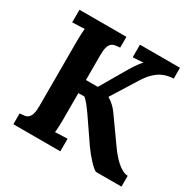

<svg xmlns="http://www.w3.org/2000/svg" viewBox="-155 -858 1021 1017"><g transform="rotate(30 356.0 -350.0)"><path d="M265.6 -395H338.4L414.6 -525.9Q423.3 -541 432.6 -556.6Q441.9 -572.3 451.2 -585.9Q460.4 -599.6 468.5 -610.1Q476.6 -620.6 483.4 -626V-627L419.9 -623V-700.2H664.6V-634.3Q647.5 -633.3 629.2 -629.6Q610.8 -626 591.1 -615.5Q571.3 -605 550.8 -585Q530.3 -564.9 509.8 -531.7L414.1 -378.4V-377Q434.6 -364.7 449.7 -350.3Q464.8 -335.9 476.6 -319.3L579.6 -174.3Q594.7 -152.8 610.8 -133.5Q627 -114.3 643.6 -99.6Q660.2 -85 677 -75.9Q693.8 -66.9 710.9 -65.9V0H556.6Q550.3 -0.5 538.1 -11Q525.9 -21.5 511.7 -36.6Q497.6 -51.8 483.4 -69.3Q469.2 -86.9 459 -101.6L360.4 -245.6Q353.5 -254.9 346.2 -265.1Q338.9 -275.4 331.1 -284.9Q323.2 -294.4 315.9 -302.5Q308.6 -310.5 301.8 -315.4L265.6 -314.9V-164.1Q265.6 -150.4 265.4 -137.2Q265.1 -124 264.6 -112.1Q264.2 -100.1 263.4 -90.3Q262.7 -80.6 261.7 -74.2L336.9 -77.1V0H49.8V-65.9Q66.4 -66.9 79.8 -69.1Q93.3 -71.3 102.3 -79.8Q111.3 -88.4 116.2 -105.5Q121.1 -122.6 121.1 -152.8V-536.1Q121.1 -549.8 121.3 -563Q121.6 -576.2 122.1 -588.1Q122.6 -600.1 123.3 -609.9Q124 -619.6 125 -626L49.8 -623V-700.2H336.9V-634.3Q319.8 -633.3 306.6 -630.9Q293.5 -628.4 284.4 -620.1Q275.4 -611.8 270.5 -594.7Q265.6 -577.6 265.6 -547.4Z"/></g></svg>

Font: DimaBanoo
Style: Bold
Weight: 800
Designer: R.Balvardi
Foundry: R.Balvardi
Version: Version 1.0.0-alpha3